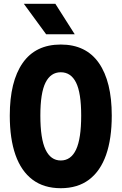

<svg xmlns="http://www.w3.org/2000/svg" viewBox="-20 -976 640 1011"><path d="M300 15Q211 15 151.2 -30Q91.5 -75 61.5 -160.2Q31.5 -245.5 31.5 -367.5Q31.5 -546.5 99.2 -644Q167 -741.5 300 -741.5Q433 -741.5 500.8 -644Q568.5 -546.5 568.5 -367.5Q568.5 -245.5 538.5 -160.2Q508.5 -75 448.8 -30Q389 15 300 15ZM300 -131Q353.5 -131 380.5 -188.2Q407.5 -245.5 407.5 -367.5Q407.5 -487 380.5 -541.2Q353.5 -595.5 300 -595.5Q247 -595.5 219.8 -541.2Q192.5 -487 192.5 -367.5Q192.5 -245.5 219.8 -188.2Q247 -131 300 -131ZM223 -795.5 105.5 -956H271.5L373.5 -795.5Z"/></svg>

Font: Spline Sans Mono
Style: Bold
Weight: 700
Designer: Eben Sorkin, Mirko Velimirovic
Foundry: Sorkin Type
Version: Version 1.004